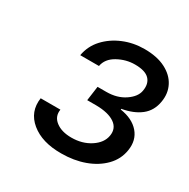

<svg xmlns="http://www.w3.org/2000/svg" viewBox="-111 -908 639 650"><g transform="rotate(30 208.5 -582.5)"><path d="M208 -358.4Q132.8 -357.9 89.6 -393.6Q46.4 -429.2 54.7 -485.4H131.8Q127 -457 149.7 -439.5Q172.4 -421.9 210.9 -421.9Q253.4 -421.9 284.9 -442.6Q316.4 -463.4 321.3 -493.2Q326.7 -523.9 302 -541Q277.3 -558.1 229.5 -558.6H194.3L202.1 -615.2H236.3Q278.3 -615.2 307.9 -635.3Q337.4 -655.3 341.8 -680.7Q347.2 -710.4 330.8 -727.3Q314.5 -744.1 274.4 -744.1Q239.7 -744.1 208 -726.6Q176.3 -709 170.9 -678.7H97.7Q104.5 -717.3 130.6 -745.6Q156.7 -773.9 194.8 -789.8Q232.9 -805.7 276.4 -805.7Q325.7 -805.7 358.6 -788.8Q391.6 -772 406.2 -743.7Q420.9 -715.3 415 -680.7Q408.7 -642.1 381.1 -620.4Q353.5 -598.6 308.6 -590.8V-587.9Q356.9 -580.6 381.6 -552Q406.2 -523.4 399.4 -481.4Q393.6 -443.8 366.5 -416Q339.4 -388.2 298.3 -373.3Q257.3 -358.4 208 -358.4Z"/></g></svg>

Font: Inter Tight
Style: Italic
Weight: 400
Italic angle: -9.39999°
Designer: Rasmus Andersson
Foundry: rsms
Version: Version 3.002